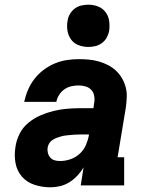

<svg xmlns="http://www.w3.org/2000/svg" viewBox="-20 -790 640 818"><path d="M195 8Q160 8 127.5 -2.5Q95 -13 73.5 -37.5Q52 -62 46 -96Q40 -130 46 -165Q50 -193 63.5 -220Q77 -247 100.5 -266.5Q124 -286 151.5 -298Q179 -310 207 -317Q235 -324 263.5 -326.5Q292 -329 320 -329H378L381 -350Q384 -365 381.5 -380.5Q379 -396 369.5 -406.5Q360 -417 345.5 -421.5Q331 -426 315 -426Q300 -426 284 -422.5Q268 -419 254.5 -409.5Q241 -400 232 -386Q223 -372 220 -356H83Q89 -383 99.5 -407.5Q110 -432 126.5 -453.5Q143 -475 165.5 -492Q188 -509 213 -519.5Q238 -530 264 -534Q290 -538 315 -538Q337 -538 359 -536Q381 -534 401.5 -528Q422 -522 440.5 -512.5Q459 -503 474 -489Q489 -475 499.5 -457Q510 -439 515.5 -418.5Q521 -398 520 -375.5Q519 -353 516 -331L481 -120H509V0H324L336 -77Q325 -58 309.5 -41.5Q294 -25 275.5 -13.5Q257 -2 236 3Q215 8 195 8ZM236 -104Q258 -104 280 -111.5Q302 -119 319.5 -135Q337 -151 346 -172Q355 -193 359 -215V-217H320Q310 -217 300.5 -216.5Q291 -216 281.5 -215Q272 -214 262 -213Q252 -212 242.5 -209.5Q233 -207 223.5 -203.5Q214 -200 205 -194.5Q196 -189 190.5 -180.5Q185 -172 183 -162Q181 -150 184 -138.5Q187 -127 194.5 -118.5Q202 -110 213 -107Q224 -104 236 -104ZM356 -590Q335 -590 315 -597.5Q295 -605 283 -621.5Q271 -638 267.5 -659Q264 -680 268 -702Q270 -717 278 -730.5Q286 -744 298.5 -753.5Q311 -763 326.5 -766.5Q342 -770 356 -770Q378 -770 397.5 -762.5Q417 -755 429.5 -738.5Q442 -722 445 -701Q448 -680 445 -658Q442 -643 434.5 -629.5Q427 -616 414 -606.5Q401 -597 386 -593.5Q371 -590 356 -590Z"/></svg>

Font: Iosevka Curly Slab HvExObl
Style: Regular
Weight: 900
Width: 7
Italic angle: -9°
Monospace: yes
Designer: Belleve Invis
Foundry: Belleve Invis
Version: Version 11.1.0; ttfautohint (v1.8.3)